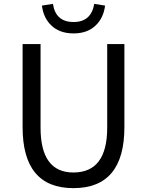

<svg xmlns="http://www.w3.org/2000/svg" viewBox="-20 -961 761 994"><path d="M97 -303V-733H190V-300Q190 -68 360 -68Q535 -68 535 -300V-733H624V-303Q624 13 360 13Q97 13 97 -303ZM244 -831Q205 -869 197 -932L254 -941Q268 -847 361 -847Q452 -847 468 -941L524 -932Q516 -869 477 -831Q434 -788 361 -788Q287 -788 244 -831Z"/></svg>

Font: KaiGen Gothic CN Regular
Style: Regular
Weight: 400
Designer: Ryoko NISHIZUKA  (kana & ideographs); Paul D. Hunt (Latin, Greek & Cyrillic); Wenlong ZHANG  (bopomofo); Sandoll Communi
Foundry: Adobe Systems Incorporated
Version: Version 1.002.20150501